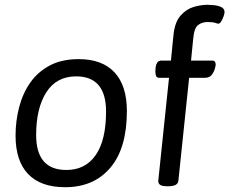

<svg xmlns="http://www.w3.org/2000/svg" viewBox="-20 -776 958 802"><path d="M309 -529Q407 -529 458.5 -473.5Q510 -418 510 -312Q510 -157 441 -75.5Q372 6 252 6Q150 6 97.5 -49Q45 -104 45 -209Q45 -271 60 -328.5Q75 -386 106.5 -431Q138 -476 188 -502.5Q238 -529 309 -529ZM298 -457Q216 -457 173.5 -390.5Q131 -324 131 -212Q131 -66 257 -66Q337 -66 380 -128.5Q423 -191 423 -310Q423 -457 298 -457Z M847 -756Q855 -756 872.5 -754.5Q890 -753 904 -746.5Q918 -740 918 -725Q918 -720 914 -708Q910 -696 904 -686.5Q898 -677 892 -677Q889 -677 879 -680.5Q869 -684 847 -684Q824 -684 807.5 -671.5Q791 -659 787 -614L778 -523H865Q874 -523 877.5 -518.5Q881 -514 881 -504Q881 -502 877.5 -489Q874 -476 864.5 -463.5Q855 -451 836 -451H770L725 -20Q722 2 683 2H679Q658 2 649.5 -3.5Q641 -9 641 -20L686 -451H646Q635 -451 632 -458.5Q629 -466 629 -478Q629 -484 630 -494.5Q631 -505 636.5 -514Q642 -523 654 -523H694L704 -624Q709 -682 733.5 -710Q758 -738 789 -747Q820 -756 847 -756Z"/></svg>

Font: Asap VF Beta
Style: Italic
Weight: 400
Italic angle: -6°
Designer: Pablo Cosgaya
Foundry: Pablo Cosgaya
Version: Version 1.007